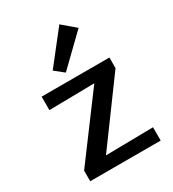

<svg xmlns="http://www.w3.org/2000/svg" viewBox="-178 -827 833 925"><g transform="rotate(-30 239.0 -364.5)"><path d="M209 -512 159 -552 298 -729 370 -668ZM441 -74V0H49V-59L302 -399L50 -395V-470H427V-411L177 -70Z"/></g></svg>

Font: Ysabeau SC Semibold
Style: Regular
Weight: 600
Designer: Christian Thalmann (Catharsis Fonts)
Version: Version 0.003